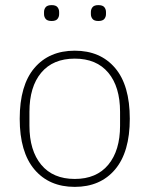

<svg xmlns="http://www.w3.org/2000/svg" viewBox="-20 -718 584 750"><path d="M272 12Q172 12 114.5 -56Q57 -124 57 -254Q57 -385 114.5 -452.5Q172 -520 272 -520Q372 -520 429.5 -452.5Q487 -385 487 -254Q487 -124 429.5 -56Q372 12 272 12ZM272 -19Q357 -19 403 -74.5Q449 -130 449 -227V-281Q449 -379 403 -434Q357 -489 272 -489Q187 -489 141 -434Q95 -379 95 -281V-227Q95 -130 141 -74.5Q187 -19 272 -19ZM182 -636Q165 -636 158.5 -644Q152 -652 152 -663V-671Q152 -682 158.5 -690Q165 -698 182 -698Q198 -698 204.5 -690Q211 -682 211 -671V-663Q211 -652 204.5 -644Q198 -636 182 -636ZM364 -636Q348 -636 341.5 -644Q335 -652 335 -663V-671Q335 -682 341.5 -690Q348 -698 364 -698Q381 -698 387.5 -690Q394 -682 394 -671V-663Q394 -652 387.5 -644Q381 -636 364 -636Z"/></svg>

Font: IBM Plex Sans Thai ExtLt
Style: Regular
Weight: 200
Designer: Mike Abbink, Paul van der Laan, Pieter van Rosmalen, Ben Mitchell, Mark Frömberg
Foundry: Bold Monday
Version: Version 1.2